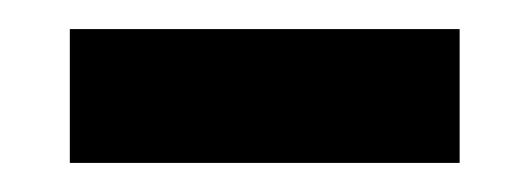

<svg xmlns="http://www.w3.org/2000/svg" viewBox="-20 -354 364 132"><path d="M296 -334V-242H28V-334Z"/></svg>

Font: Gemunu Libre ExtraLight
Style: Bold
Weight: 700
Version: Version 1.100